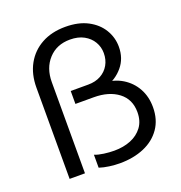

<svg xmlns="http://www.w3.org/2000/svg" viewBox="-134 -848 918 976"><g transform="rotate(-20 325.0 -360.5)"><path d="M350 13Q323 13 293.5 9Q264 5 240 -3V-73Q260 -65 289.5 -61Q319 -57 345 -57Q395 -57 434.5 -73Q474 -89 498 -121Q522 -153 522 -201Q522 -271 471.5 -309.5Q421 -348 339 -348H240V-418H335Q374 -418 403 -434Q432 -450 448 -478Q464 -506 464 -542Q464 -575 447.5 -603Q431 -631 400 -648Q369 -665 325 -665Q253 -665 209 -617Q165 -569 165 -493V0H82V-493Q82 -566 112 -620Q142 -674 196.5 -704Q251 -734 325 -734Q396 -734 445.5 -708Q495 -682 521 -639Q547 -596 547 -546Q547 -483 510 -439Q473 -395 417 -378L407 -401Q468 -398 512 -371Q556 -344 580.5 -299.5Q605 -255 605 -198Q605 -131 572 -83.5Q539 -36 481.5 -11.5Q424 13 350 13Z"/></g></svg>

Font: Azeret Mono Light
Style: Regular
Weight: 300
Designer: Martin Vácha
Foundry: Displaay
Version: Version 1.002